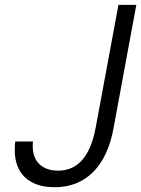

<svg xmlns="http://www.w3.org/2000/svg" viewBox="-20 -759 583 793"><path d="M43 -174.8H116.2Q115.2 -168 115.2 -154.8Q115.2 -107.4 143.1 -80.8Q170.9 -54.2 220.2 -54.2Q341.8 -54.2 375 -231L469.2 -738.8H543L449.2 -231Q427.7 -111.8 365 -48.8Q302.2 14.2 206.1 14.2Q127 14.2 84 -25.9Q41 -65.9 41 -139.2Q41 -162.6 43 -174.8Z"/></svg>

Font: Involve
Style: Italic
Weight: 400
Italic angle: -10.5°
Designer: Stefan Peev
Foundry: Context Ltd.
Version: Version 1.001